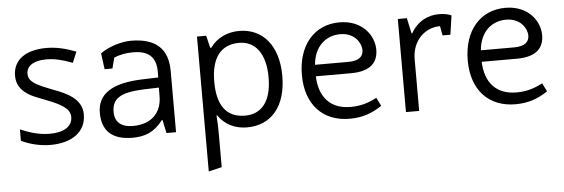

<svg xmlns="http://www.w3.org/2000/svg" viewBox="-50 -703 3230 1099"><g transform="rotate(-5 1565.0 -153.0)"><path d="M219 10C344 10 425 -47 425 -148C425 -238 337 -276 264 -303C219 -320 192 -332 170 -344C140 -361 124 -379 124 -407C124 -452 165 -480 238 -480C286 -480 331 -469 388 -447L414 -509C357 -531 305 -545 244 -545C124 -545 52 -492 52 -402C52 -355 72 -322 114 -294C142 -276 164 -269 217 -248C294 -218 352 -191 352 -139C352 -83 300 -54 222 -54C160 -54 104 -72 53 -94V-29C95 -7 159 10 219 10Z M942 0V-352C942 -484 868 -544 729 -544C679 -544 602 -523 554 -487L566 -395H611L627 -456C663 -472 702 -477 737 -477C826 -477 868 -438 868 -354V-321L773 -318C600 -312 517 -256 517 -148C517 -47 572 10 691 10C761 10 816 -9 867 -76H871L887 0ZM701 -57C632 -57 596 -88 596 -147C596 -222 643 -254 772 -260L866 -263V-215C866 -115 802 -57 701 -57Z M1109 240 1185 222V39C1185 -2 1184 -42 1181 -75H1185C1223 -20 1282 8 1350 8C1488 8 1576 -92 1576 -268C1576 -444 1486 -546 1352 -546C1286 -546 1224 -519 1185 -464H1179L1162 -535H1109ZM1344 -60C1237 -60 1185 -133 1185 -268V-269C1185 -404 1239 -478 1346 -478C1439 -478 1497 -403 1497 -267C1497 -128 1439 -60 1344 -60Z M1939 10C2016 10 2071 -12 2125 -48L2101 -96C2047 -68 2005 -57 1950 -57C1835 -57 1771 -128 1767 -249H1969C2086 -249 2125 -302 2125 -371C2125 -455 2057 -545 1928 -545C1785 -545 1688 -436 1688 -263C1688 -92 1786 10 1939 10ZM1768 -315C1777 -418 1841 -477 1927 -477C2012 -477 2046 -413 2046 -376C2046 -336 2017 -315 1959 -315Z M2263 0H2339V-297C2339 -402 2411 -473 2500 -473L2510 -419H2555L2571 -529C2552 -537 2529 -542 2500 -542C2440 -542 2378 -516 2338 -446H2334L2315 -535H2263Z M2892 10C2969 10 3024 -12 3078 -48L3054 -96C3000 -68 2958 -57 2903 -57C2788 -57 2724 -128 2720 -249H2922C3039 -249 3078 -302 3078 -371C3078 -455 3010 -545 2881 -545C2738 -545 2641 -436 2641 -263C2641 -92 2739 10 2892 10ZM2721 -315C2730 -418 2794 -477 2880 -477C2965 -477 2999 -413 2999 -376C2999 -336 2970 -315 2912 -315Z"/></g></svg>

Font: Frost Regular
Style: Regular
Weight: 400
Designer: Lee Frost
Foundry: Lee Frost for Ice Communication Norge AS
Version: Version 2.011;hotconv 1.0.107;makeotfexe 2.5.65593